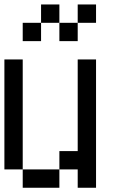

<svg xmlns="http://www.w3.org/2000/svg" viewBox="-20 -937 540 873"><path d="M0 -166.7V-666.7H83.3V-166.7ZM166.7 -833.3V-750H83.3V-833.3ZM166.7 -916.7H250V-833.3H166.7ZM333.3 -166.7H250V-250H333.3V-666.7H416.7V-83.3H333.3ZM333.3 -833.3V-750H250V-833.3ZM333.3 -916.7H416.7V-833.3H333.3ZM83.3 -166.7H250V-83.3H83.3Z"/></svg>

Font: GalmuriMono11 Regular
Style: Regular
Weight: 400
Designer: Lee Minseo (quiple)
Version: Version 2.399;hotconv 1.1.1;makeotfexe 2.6.0 DEVELOPMENT